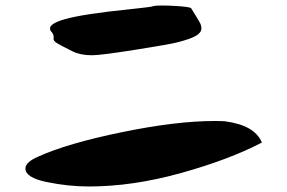

<svg xmlns="http://www.w3.org/2000/svg" viewBox="-20 -695 1040 695"><path d="M72 -85Q72 -108 118 -128Q224 -176 421 -216.5Q618 -257 757 -257Q782 -257 794 -256Q902 -242 928 -179Q809 -117 634.5 -68.5Q460 -20 302 -20Q227 -20 149.5 -36Q72 -52 72 -85ZM161 -592Q161 -610 213 -625Q277 -644 454 -662Q527 -670 529 -671Q536 -675 567 -675Q590 -675 604 -674Q667 -671 672 -665Q676 -658 683 -647Q690 -636 693.5 -630Q697 -624 701.5 -616.5Q706 -609 707.5 -603Q709 -597 709 -592Q709 -577 689.5 -565.5Q670 -554 623 -542Q597 -535 471 -515Q345 -495 313 -495Q271 -495 243 -509Q196 -532 183 -541Q173 -548 174 -555Q176 -569 167 -579Q161 -585 161 -592Z"/></svg>

Font: NaniFont Regular
Style: Regular
Weight: 400
Designer: Nanigashitei
Version: Version 1.036